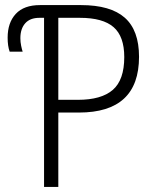

<svg xmlns="http://www.w3.org/2000/svg" viewBox="-20 -734 609 754"><path d="M153 -664H135Q98 -664 79 -642.5Q60 -621 60 -584Q60 -569 63 -554.5Q66 -540 69 -531H18Q10 -553 10 -586Q10 -645 42 -679.5Q74 -714 137 -714H298Q414 -714 470 -664.5Q526 -615 526 -511Q526 -292 290 -292H209V0H153ZM286 -342Q378 -342 423 -381Q468 -420 468 -510Q468 -591 426 -627.5Q384 -664 294 -664H209V-342Z"/></svg>

Font: Noto Sans UI NarrowLight
Style: Regular
Weight: 300
Width: 4
Designer: Monotype Design Team
Foundry: Monotype Imaging Inc.
Version: Version 1.001